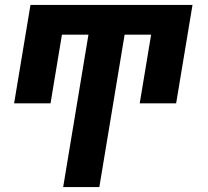

<svg xmlns="http://www.w3.org/2000/svg" viewBox="-20 -540 840 775"><path d="M235 215 337 -400H230L184 -123H37L103 -520H757L691 -123H544L590 -400H483L381 215Z"/></svg>

Font: Iosevka Aile Heavy Oblique
Style: Regular
Weight: 900
Italic angle: -9°
Designer: Belleve Invis
Foundry: Belleve Invis
Version: Version 31.1.0; ttfautohint (v1.8.4)